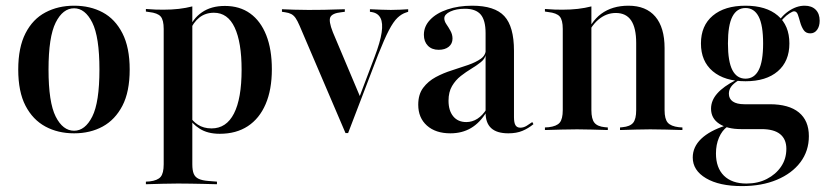

<svg xmlns="http://www.w3.org/2000/svg" viewBox="-20 -447 2849 660"><path d="M234.7 11.3Q179 11.3 135.9 -12.1Q92.7 -35.5 67.7 -83.5Q42.7 -131.5 42.7 -208.1Q42.7 -283.9 67.7 -332.7Q92.7 -381.5 136.3 -404.4Q179.8 -427.4 234.7 -427.4Q290.3 -427.4 333.1 -404.4Q375.8 -381.5 400.8 -332.7Q425.8 -283.9 425.8 -208.1Q425.8 -131.5 400.8 -83.5Q375.8 -35.5 333.1 -12.1Q290.3 11.3 234.7 11.3ZM234.7 2.4Q272.6 2.4 297.2 -46.4Q321.8 -95.2 321.8 -208.1Q321.8 -320.2 297.2 -369.4Q272.6 -418.5 234.7 -418.5Q196 -418.5 171.4 -369.4Q146.8 -320.2 146.8 -208.1Q146.8 -95.2 171.4 -46.4Q196 2.4 234.7 2.4Z M591.9 183.9Q564.5 183.9 539.1 184.7Q513.7 185.5 481.5 186.3V177.4L494.4 176.6Q521.8 173.4 532.3 160.9Q542.7 148.4 542.7 117.7V-207.3H641.1V117.7Q641.1 138.7 646 150.4Q650.8 162.1 662.9 167.7Q675 173.4 696 175L725.8 177.4V186.3Q700 185.5 677.8 185.1Q655.6 184.7 635.1 184.3Q614.5 183.9 591.9 183.9ZM753.2 -426.6Q804 -426.6 839.9 -400.8Q875.8 -375 895.2 -326.2Q914.5 -277.4 914.5 -208.9Q914.5 -138.7 893.1 -89.1Q871.8 -39.5 831.9 -13.3Q791.9 12.9 735.5 12.9Q693.5 12.9 666.1 -4.8Q638.7 -22.6 630.6 -41.9L633.1 -47.6Q640.3 -31.5 660.1 -18.5Q679.8 -5.6 707.3 -5.6Q758.1 -5.6 784.3 -56.9Q810.5 -108.1 810.5 -207.3Q810.5 -301.6 786.7 -352.4Q762.9 -403.2 715.3 -403.2Q686.3 -403.2 665.3 -386.7Q644.4 -370.2 632.3 -340.3L629 -345.2Q641.9 -382.3 673.8 -404.4Q705.6 -426.6 753.2 -426.6ZM542.7 -207.3V-347.6Q542.7 -378.2 532.3 -390.3Q521.8 -402.4 492.7 -405.6L481.5 -407.3V-416.1Q501.6 -414.5 514.9 -414.1Q528.2 -413.7 541.9 -413.7Q570.2 -413.7 594.8 -416.5Q619.4 -419.4 641.1 -425V-416.1V-207.3Z M1167.7 10.5 1009.7 -358.9Q1002.4 -375.8 996 -385.1Q989.5 -394.4 981 -398.8Q972.6 -403.2 960.5 -404.8L949.2 -406.5V-415.3Q967.7 -414.5 990.7 -413.7Q1013.7 -412.9 1038.7 -412.9H1041.9H1043.5Q1071 -412.9 1094 -413.3Q1116.9 -413.7 1135.1 -414.5Q1153.2 -415.3 1165.3 -415.3V-406.5L1152.4 -404.8Q1122.6 -401.6 1115.7 -388.3Q1108.9 -375 1124.2 -336.3L1218.5 -112.9L1211.3 -102.4L1267.7 -251.6Q1287.1 -302.4 1291.9 -335.1Q1296.8 -367.7 1287.9 -385.1Q1279 -402.4 1257.3 -405.6L1251.6 -406.5V-415.3Q1271 -414.5 1289.5 -413.7Q1308.1 -412.9 1323.4 -412.9Q1341.9 -412.9 1356 -413.7Q1370.2 -414.5 1383.1 -415.3V-406.5L1375.8 -404Q1360.5 -399.2 1346.4 -385.9Q1332.3 -372.6 1316.9 -343.1Q1301.6 -313.7 1279.8 -258.9L1176.6 10.5Z M1649.2 -207.3V-333.1Q1649.2 -377.4 1632.3 -397.2Q1615.3 -416.9 1578.2 -416.9Q1548.4 -416.9 1527.8 -407.3Q1507.3 -397.6 1507.3 -383.9Q1507.3 -374.2 1514.5 -363.7Q1521.8 -353.2 1528.6 -340.7Q1535.5 -328.2 1535.5 -314.5Q1535.5 -296.8 1522.6 -286.3Q1509.7 -275.8 1487.9 -275.8Q1464.5 -275.8 1450.8 -289.9Q1437.1 -304 1437.1 -327.4Q1437.1 -356.5 1458.5 -379Q1479.8 -401.6 1517.7 -414.5Q1555.6 -427.4 1603.2 -427.4Q1680.6 -427.4 1713.7 -391.5Q1746.8 -355.6 1746.8 -272.6V-207.3ZM1528.2 11.3Q1477.4 11.3 1447.6 -15.3Q1417.7 -41.9 1417.7 -87.1Q1417.7 -122.6 1434.7 -145.2Q1451.6 -167.7 1477.8 -181.9Q1504 -196 1533.5 -205.2Q1562.9 -214.5 1589.5 -223.8Q1616.1 -233.1 1633.1 -245.2Q1650 -257.3 1650 -277.4V-260.5Q1647.6 -245.2 1633.1 -233.5Q1618.5 -221.8 1600.4 -210.9Q1582.3 -200 1564.1 -185.9Q1546 -171.8 1533.9 -151.2Q1521.8 -130.6 1521.8 -100.8Q1521.8 -66.9 1537.9 -47.2Q1554 -27.4 1583.1 -27.4Q1603.2 -27.4 1621 -38.7Q1638.7 -50 1652.4 -71.8V-62.1Q1629.8 -25 1599.2 -6.9Q1568.5 11.3 1528.2 11.3ZM1746.8 -44.4Q1746.8 -25 1752 -16.5Q1757.3 -8.1 1768.5 -8.1Q1779.8 -8.1 1790.3 -14.5Q1800.8 -21 1809.7 -27.4L1813.7 -20.2Q1796 -5.6 1775.8 2.8Q1755.6 11.3 1727.4 11.3Q1687.9 11.3 1668.5 -6.5Q1649.2 -24.2 1649.2 -59.7V-207.3H1746.8Z M1963.7 -2.4Q1936.3 -2.4 1910.9 -1.6Q1885.5 -0.8 1853.2 0V-8.9L1866.1 -9.7Q1893.5 -12.9 1904 -25.4Q1914.5 -37.9 1914.5 -68.5V-207.3H2012.9V-68.5Q2012.9 -37.9 2023.4 -25Q2033.9 -12.1 2059.7 -9.7L2069.4 -8.9V0Q2037.9 -0.8 2013.7 -1.6Q1989.5 -2.4 1963.7 -2.4ZM1914.5 -207.3V-347.6Q1914.5 -378.2 1904 -390.3Q1893.5 -402.4 1864.5 -405.6L1853.2 -407.3V-416.1Q1873.4 -414.5 1886.7 -414.1Q1900 -413.7 1913.7 -413.7Q1941.9 -413.7 1966.5 -416.5Q1991.1 -419.4 2012.9 -425V-416.1V-207.3ZM2166.9 -207.3V-299.2Q2166.9 -350.8 2149.6 -376.6Q2132.3 -402.4 2096.8 -402.4Q2063.7 -402.4 2036.3 -379Q2008.9 -355.6 1990.3 -307.3L1987.9 -311.3Q2008.9 -371.8 2046.8 -399.6Q2084.7 -427.4 2140.3 -427.4Q2200.8 -427.4 2232.7 -389.9Q2264.5 -352.4 2264.5 -281.5V-207.3ZM2215.3 -2.4Q2190.3 -2.4 2166.1 -1.6Q2141.9 -0.8 2111.3 0V-8.9L2119.4 -9.7Q2146 -12.1 2156.5 -25Q2166.9 -37.9 2166.9 -68.5V-207.3H2264.5V-68.5Q2264.5 -37.9 2275.4 -25.4Q2286.3 -12.9 2313.7 -9.7L2325.8 -8.9V0Q2294.4 -0.8 2269 -1.6Q2243.5 -2.4 2215.3 -2.4Z M2530.6 192.7Q2452.4 192.7 2406.9 165.7Q2361.3 138.7 2361.3 94.4Q2361.3 58.1 2390.3 30.2Q2419.4 2.4 2474.2 -15.3L2479.8 -11.3Q2462.1 1.6 2451.6 25.8Q2441.1 50 2441.1 80.6Q2441.1 129.8 2468.5 156.9Q2496 183.9 2546 183.9Q2585.5 183.9 2616.1 168.1Q2646.8 152.4 2664.9 125.8Q2683.1 99.2 2683.1 64.5Q2683.1 31.5 2661.7 14.1Q2640.3 -3.2 2597.6 -3.2H2527.4Q2479.8 -3.2 2452 -21.8Q2424.2 -40.3 2424.2 -73.4Q2424.2 -101.6 2445.6 -125.8Q2466.9 -150 2509.7 -171.8L2517.7 -170.2Q2500.8 -159.7 2493.1 -148.8Q2485.5 -137.9 2485.5 -125Q2485.5 -107.3 2499.2 -98Q2512.9 -88.7 2538.7 -88.7H2625.8Q2691.9 -88.7 2726.2 -60.5Q2760.5 -32.3 2760.5 21Q2760.5 71.8 2731.5 110.5Q2702.4 149.2 2650.4 171Q2598.4 192.7 2530.6 192.7ZM2542.7 -167.7Q2471 -167.7 2430.2 -202Q2389.5 -236.3 2389.5 -297.6Q2389.5 -358.9 2430.2 -393.1Q2471 -427.4 2542.7 -427.4Q2613.7 -427.4 2653.6 -393.5Q2693.5 -359.7 2693.5 -297.6Q2693.5 -236.3 2653.6 -202Q2613.7 -167.7 2542.7 -167.7ZM2542.7 -176.6Q2572.6 -176.6 2587.9 -206Q2603.2 -235.5 2603.2 -297.6Q2603.2 -360.5 2587.9 -389.9Q2572.6 -419.4 2542.7 -419.4Q2512.9 -419.4 2497.6 -389.9Q2482.3 -360.5 2482.3 -297.6Q2482.3 -235.5 2497.6 -206Q2512.9 -176.6 2542.7 -176.6ZM2765.3 -332.3Q2750 -332.3 2742.3 -344Q2734.7 -355.6 2730.6 -370.6Q2726.6 -385.5 2722.6 -396.8Q2718.5 -408.1 2709.7 -408.1Q2704.8 -408.1 2694 -401.2Q2683.1 -394.4 2671.8 -382.3Q2660.5 -370.2 2654 -353.2L2649.2 -358.9Q2662.1 -388.7 2689.9 -408.1Q2717.7 -427.4 2746 -427.4Q2770.2 -427.4 2783.9 -413.7Q2797.6 -400 2797.6 -375.8Q2797.6 -356.5 2788.7 -344.4Q2779.8 -332.3 2765.3 -332.3Z"/></svg>

Font: Playfair 144pt SemiCondensed SemiBold
Style: Regular
Weight: 600
Width: 4
Designer: Claus Eggers Sørensen
Foundry: Claus Eggers Sørensen
Version: Version 2.203